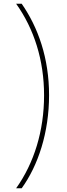

<svg xmlns="http://www.w3.org/2000/svg" viewBox="-20 -852 363 1037"><path d="M67 165H97C186 42 245 -136 245 -338C245 -538 186 -704 97 -832H67C164 -696 218 -527 218 -337C218 -145 164 29 67 165Z"/></svg>

Font: Noto Sans Gurmukhi UI Thin
Style: Regular
Weight: 100
Designer: Jelle Bosma - Monotype Design Team
Foundry: Monotype Imaging Inc.
Version: Version 2.004